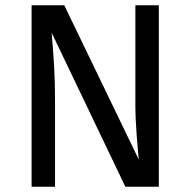

<svg xmlns="http://www.w3.org/2000/svg" viewBox="-20 -709 723 729"><path d="M583 0H456L176 -585Q182 -516 185.5 -457.5Q189 -399 189 -316V0H100V-689H224L507 -103Q504 -129 499 -194Q494 -259 494 -313V-689H583Z"/></svg>

Font: Fira GO
Style: Regular
Weight: 400
Designer: Carrois Corporate
Foundry: Carrois Corporate GbR
Version: Version 0.300